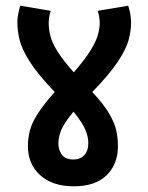

<svg xmlns="http://www.w3.org/2000/svg" viewBox="-20 -652 518 674"><path d="M394 -139Q394 -76 354.5 -37Q315 2 239 2Q164 2 121 -37Q78 -76 78 -139Q78 -167 85 -194Q92 -221 112.5 -253Q133 -285 172 -329Q111 -393 83.5 -437Q56 -481 48.5 -513Q41 -545 41 -573Q41 -589 44 -603.5Q47 -618 51 -632L158 -614Q151 -592 151 -572Q151 -549 157 -525.5Q163 -502 181.5 -472Q200 -442 239 -398Q278 -443 297.5 -474.5Q317 -506 323.5 -529Q330 -552 330 -571Q330 -592 323 -614L430 -632Q440 -603 440 -572Q440 -542 431 -510Q422 -478 393 -434.5Q364 -391 304 -329Q345 -285 364 -252Q383 -219 388.5 -192.5Q394 -166 394 -139ZM185 -149Q185 -125 197.5 -108.5Q210 -92 238 -92Q261 -92 275.5 -107Q290 -122 290 -150Q290 -172 279.5 -197Q269 -222 238 -260Q205 -220 195 -195.5Q185 -171 185 -149Z"/></svg>

Font: Noto Sans Devanagari Condensed SemiBold
Style: Regular
Weight: 600
Width: 3
Designer: Jelle Bosma - Monotype Design Team
Foundry: Monotype Imaging Inc.
Version: Version 2.004; ttfautohint (v1.8.4.7-5d5b)